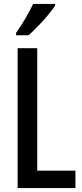

<svg xmlns="http://www.w3.org/2000/svg" viewBox="-20 -960 421 980"><path d="M70 0V-714H170V-89H365V0ZM261 -931Q248 -911 224.5 -882.5Q201 -854 174 -826.5Q147 -799 126 -780H62V-792Q90 -832 111.5 -869Q133 -906 149 -940H261Z"/></svg>

Font: Noto Sans Ethiopic ExtraCondensed Medium
Style: Regular
Weight: 500
Width: 2
Designer: Monotype Design Team
Foundry: Monotype Imaging Inc.
Version: Version 2.102; ttfautohint (v1.8.4.7-5d5b)